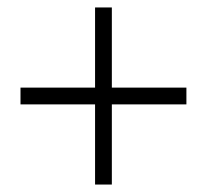

<svg xmlns="http://www.w3.org/2000/svg" viewBox="-20 -590 555 515"><path d="M235 -95V-310H35V-355H235V-570H280V-355H480V-310H280V-95Z"/></svg>

Font: Yeseva One
Style: Regular
Weight: 400
Designer: Jovanny Lemonad
Foundry: Jovanny Lemonad
Version: Version 2.000